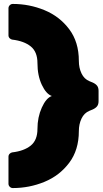

<svg xmlns="http://www.w3.org/2000/svg" viewBox="-20 -796 520 974"><path d="M451 -241 434 -234Q407 -223 393.5 -194.5Q380 -166 380 -131Q380 -35 331 30Q282 95 205.5 126.5Q129 158 45 158Q36 158 29.5 151.5Q23 145 23 136V-1Q23 -10 29 -16Q35 -22 42 -23Q102 -30 136 -57.5Q170 -85 170 -142Q170 -201 192 -250Q214 -299 243 -309Q214 -319 192 -366Q170 -413 170 -476Q170 -533 136 -560.5Q102 -588 42 -595Q35 -596 29 -602Q23 -608 23 -617V-754Q23 -763 29.5 -769.5Q36 -776 45 -776Q129 -776 205.5 -744.5Q282 -713 331 -648Q380 -583 380 -487Q380 -452 393.5 -423.5Q407 -395 434 -384L451 -377Q466 -370 473 -360.5Q480 -351 480 -335V-283Q480 -267 473 -257.5Q466 -248 451 -241Z"/></svg>

Font: Rubik
Style: Regular
Weight: 900
Designer: Hubert & Fischer
Foundry: Hubert & Fischer
Version: Version 1.100